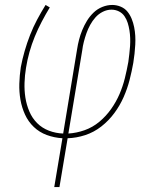

<svg xmlns="http://www.w3.org/2000/svg" viewBox="-20 -550 640 775"><path d="M199 205 232 8Q199 6 169 -5Q139 -16 116.5 -37.5Q94 -59 81 -87.5Q68 -116 62.5 -147.5Q57 -179 58 -212.5Q59 -246 64 -279Q70 -311 79.5 -344Q89 -377 101.5 -409Q114 -441 130 -471Q146 -501 164 -530L181 -520Q164 -492 148.5 -462.5Q133 -433 120.5 -402.5Q108 -372 99 -340Q90 -308 85 -276Q80 -246 79 -215.5Q78 -185 82.5 -156Q87 -127 98.5 -100Q110 -73 130 -53Q150 -33 177.5 -22.5Q205 -12 235 -11L291 -350Q294 -370 299 -389.5Q304 -409 312 -428.5Q320 -448 331 -466Q342 -484 357.5 -499Q373 -514 393 -522Q413 -530 433 -530Q451 -530 467.5 -523Q484 -516 494.5 -503Q505 -490 511.5 -474Q518 -458 521.5 -440.5Q525 -423 526 -405.5Q527 -388 526 -369.5Q525 -351 523 -333Q521 -315 518 -296Q512 -262 503 -227Q494 -192 479 -158Q464 -124 441.5 -93.5Q419 -63 389 -39.5Q359 -16 323.5 -4.5Q288 7 253 8L220 205ZM256 -11Q289 -13 321.5 -24.5Q354 -36 381 -58.5Q408 -81 428.5 -110Q449 -139 462.5 -170.5Q476 -202 484 -234.5Q492 -267 498 -300Q500 -316 502 -332Q504 -348 505 -364Q506 -380 505.5 -396Q505 -412 502.5 -427.5Q500 -443 495.5 -457.5Q491 -472 482.5 -484.5Q474 -497 460 -504Q446 -511 430 -511Q412 -511 395 -502.5Q378 -494 365.5 -480Q353 -466 344 -449.5Q335 -433 329 -416Q323 -399 318.5 -381.5Q314 -364 312 -347Z"/></svg>

Font: Iosevka Slab ThExObl
Style: Regular
Weight: 100
Width: 7
Italic angle: -9°
Monospace: yes
Designer: Belleve Invis
Foundry: Belleve Invis
Version: Version 11.1.1; ttfautohint (v1.8.3)